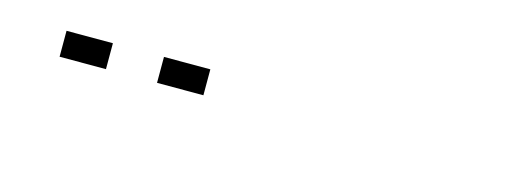

<svg xmlns="http://www.w3.org/2000/svg" viewBox="-19 -795 637 236"><g transform="rotate(15 300.0 -676.5)"><path d="M50 -693H109V-660H50ZM174 -660V-693H233V-660Z"/></g></svg>

Font: Turret Road ExtraLight
Style: Regular
Weight: 275
Designer: Noponies
Foundry: Noponies
Version: Version 1.001; ttfautohint (v1.8)